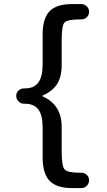

<svg xmlns="http://www.w3.org/2000/svg" viewBox="-20 -790 540 965"><path d="M100.6 -268.6Q85 -268.6 73.2 -280.3Q61.5 -292 61.5 -308.1Q61.5 -324.2 73.2 -335Q85 -345.7 100.6 -345.7H105.5Q150.4 -345.7 172.4 -375Q194.3 -404.3 194.3 -466.8V-615.2Q194.3 -698.2 229.5 -733.9Q264.6 -769.5 341.8 -769.5H388.7Q404.3 -769.5 416 -758.3Q427.7 -747.1 427.7 -731Q427.7 -714.8 416.5 -703.6Q405.3 -692.4 388.7 -692.4H380.9Q317.4 -692.4 303.7 -676.3Q290 -660.2 290 -587.9V-463.9Q290 -403.3 266.6 -367.2Q243.2 -331.1 192.4 -308.6Q191.4 -308.6 192.4 -307.6L194.3 -305.7Q290 -263.7 290 -151.4V-28.3Q290 44.9 304.7 61.5Q319.3 78.1 380.9 78.1H388.7Q404.3 78.1 416 88.9Q427.7 99.6 427.7 115.7Q427.7 131.8 416.5 143.6Q405.3 155.3 388.7 155.3H341.8Q264.6 155.3 229.5 119.1Q194.3 83 194.3 0V-148.4Q194.3 -211.9 172.4 -240.2Q150.4 -268.6 105.5 -268.6Z"/></svg>

Font: Rounded Mgen+ 2m medium
Style: Regular
Weight: 500
Designer: [Source Han Sans]
Ryoko NISHIZUKA  (kana & ideographs); Paul D. Hunt (Latin, Greek & Cyrillic); Wenlong ZHANG  (bopomofo
Version: Version 1.059.20150602